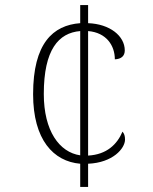

<svg xmlns="http://www.w3.org/2000/svg" viewBox="-20 -734 599 754"><path d="M295 -91V0H326V-91C423 -95 471 -151 471 -186C471 -200 468 -209 461 -217C440 -167 399 -127 326 -123V-612C398 -606 431 -555 431 -501C456 -502 470 -514 470 -536C470 -593 411 -640 326 -643V-714H295V-643C188 -635 110 -564 110 -364C110 -185 190 -100 295 -91ZM295 -612V-124C213 -136 152 -220 152 -365C152 -539 210 -605 295 -612Z"/></svg>

Font: Noto Serif Ethiopic ExtraLight
Style: Regular
Weight: 200
Designer: Monotype Design Team
Foundry: Monotype Imaging Inc.
Version: Version 2.102